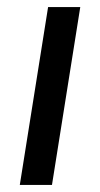

<svg xmlns="http://www.w3.org/2000/svg" viewBox="-20 -523 283 543"><path d="M36 0 116 -503H207L127 0Z"/></svg>

Font: Mulish ExtraLight Medium
Style: Italic
Weight: 500
Italic angle: -9°
Version: Version 3.603